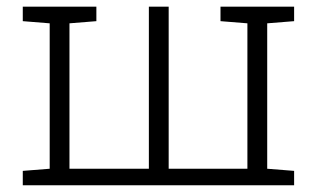

<svg xmlns="http://www.w3.org/2000/svg" viewBox="-20 -548 946 568"><path d="M47.4 0V-42.5L127 -48.8V-479L47.4 -485.4V-528.3H185.5H265.1V-485.4L185.5 -479V-48.8H420.4V-528.3H479V-48.8H711.9V-479L632.3 -485.4V-528.3H770.5H850.1V-485.4L770.5 -479V-48.8L850.1 -42.5V0Z"/></svg>

Font: Roboto Slab LO Light
Style: Regular
Weight: 300
Designer: Google
Version: Version 2.000